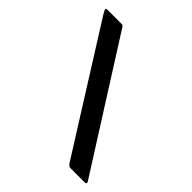

<svg xmlns="http://www.w3.org/2000/svg" viewBox="-190 -844 981 981"><g transform="rotate(45 301.0 -353.0)"><path d="M470 0Q462 0 457 -4Q452 -8 447 -15L33 -673Q19 -696 20 -701Q21 -706 31 -706H128Q137 -706 140 -704.5Q143 -703 148 -695L578 -17Q583 -10 582 -5Q581 0 572 0Z"/></g></svg>

Font: Glory Thin ExtraBold
Style: Regular
Weight: 800
Version: Version 1.011